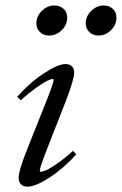

<svg xmlns="http://www.w3.org/2000/svg" viewBox="-20 -683 453 714"><path d="M346.2 -550.8Q325.7 -550.8 312.3 -563.7Q298.8 -576.7 298.8 -596.2Q298.8 -622.6 319.3 -642.6Q339.8 -662.6 365.7 -662.6Q386.7 -662.6 399.9 -649.9Q413.1 -637.2 413.1 -617.2Q413.1 -590.8 392.8 -570.8Q372.6 -550.8 346.2 -550.8ZM162.6 -550.8Q142.1 -550.8 128.7 -563.7Q115.2 -576.7 115.2 -596.2Q115.2 -622.6 135.7 -642.6Q156.2 -662.6 182.1 -662.6Q203.1 -662.6 216.6 -649.9Q230 -637.2 230 -617.2Q230 -590.8 209.5 -570.8Q189 -550.8 162.6 -550.8ZM81.5 11.2Q66.4 11.2 57.9 2.4Q49.3 -6.3 49.3 -21.5Q49.3 -48.8 83 -132.8L151.4 -304.2Q179.2 -374.5 179.2 -385.3Q179.2 -389.2 174.8 -389.2Q168.9 -389.2 154.8 -382.1Q140.6 -375 114 -356.2Q87.4 -337.4 57.1 -310.5L43.9 -322.8Q88.4 -374 141.8 -409.4Q195.3 -444.8 223.6 -444.8Q238.8 -444.8 247.3 -436.5Q255.9 -428.2 255.9 -413.1Q255.9 -387.2 222.7 -301.8L155.3 -129.9Q127.9 -59.6 127.9 -48.3Q127.9 -44.4 131.8 -44.4Q138.7 -44.4 151.9 -50Q165 -55.7 192.4 -74.5Q219.7 -93.3 251.5 -122.1L263.7 -108.9Q215.8 -56.2 163.8 -22.5Q111.8 11.2 81.5 11.2Z"/></svg>

Font: Elstob
Style: Italic
Weight: 400
Italic angle: -20°
Designer: Peter S. Baker
Version: Version 1.015